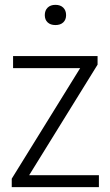

<svg xmlns="http://www.w3.org/2000/svg" viewBox="-20 -773 454 793"><path d="M28.5 0V-35L311 -491.5H34V-541.5H383V-506L100.5 -49.5H388.5V0ZM209 -669.5Q188.5 -669.5 176.8 -680.5Q165 -691.5 165 -710.5Q165 -730 176.8 -741.5Q188.5 -753 209 -753Q229.5 -753 241.2 -741.5Q253 -730 253 -710.5Q253 -691.5 241.2 -680.5Q229.5 -669.5 209 -669.5Z"/></svg>

Font: Encode Sans SmCnd Lt
Style: Regular
Weight: 300
Width: 4
Designer: Multiple Designers
Foundry: Impallari Type
Version: Version 3.002; ttfautohint (v1.8.3) -l 8 -r 50 -G 200 -x 14 